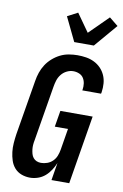

<svg xmlns="http://www.w3.org/2000/svg" viewBox="-106 -1052 716 1119"><g transform="rotate(10 251.5 -492.5)"><path d="M154 8Q127 8 103 -1Q79 -10 62.5 -28.5Q46 -47 38 -71.5Q30 -96 27 -121.5Q24 -147 26 -174Q28 -201 32 -228L86 -552Q90 -578 98.5 -603Q107 -628 121.5 -650.5Q136 -673 157 -691.5Q178 -710 202 -722Q226 -734 252.5 -738.5Q279 -743 304 -743Q330 -743 355 -739Q380 -735 402.5 -724Q425 -713 442 -695.5Q459 -678 469 -655.5Q479 -633 481 -607.5Q483 -582 479 -555L477 -546H366L367 -551Q370 -569 367.5 -587Q365 -605 356 -619Q347 -633 330.5 -640Q314 -647 296 -647Q276 -647 257 -637.5Q238 -628 225 -611.5Q212 -595 206 -575.5Q200 -556 197 -537L143 -212Q140 -198 139 -184Q138 -170 139.5 -157Q141 -144 144.5 -131Q148 -118 156 -108Q164 -98 176 -93Q188 -88 202 -88Q220 -88 238.5 -94.5Q257 -101 271 -115Q285 -129 292 -147Q299 -165 302 -183L323 -310H245L261 -406H452L385 0H280L297 -104Q288 -82 274.5 -61Q261 -40 242.5 -24Q224 -8 200.5 0Q177 8 154 8ZM271 -815 203 -956 264 -988 339 -882 451 -993 503 -951 387 -815Z"/></g></svg>

Font: Iosevka Term Curly
Style: Bold Italic
Weight: 700
Italic angle: -9°
Designer: Belleve Invis
Foundry: Belleve Invis
Version: Version 32.3.0